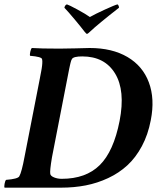

<svg xmlns="http://www.w3.org/2000/svg" viewBox="-29 -867 752 890"><path d="M374 -710Q371.1 -710 363.3 -719.7Q346.7 -741.7 316.4 -777.8Q286.1 -814 269.5 -831.1Q272 -843.8 281.2 -846.7Q290.5 -844.2 329.6 -823Q368.7 -801.8 387.7 -788.1Q411.6 -801.8 457.5 -822.8Q503.4 -843.8 515.6 -846.7Q518.6 -845.2 520.8 -840.1Q522.9 -835 522.5 -831.1Q424.3 -754.4 387.7 -719.7Q377.9 -710 374 -710ZM289.1 -534.2 211.9 -137.7Q201.2 -74.2 204.1 -60.5Q206.1 -50.8 222.2 -44.4Q238.3 -38.1 256.8 -38.1Q369.1 -38.1 433.3 -101.6Q497.6 -165 525.4 -306.6Q552.7 -447.3 504.4 -526.4Q456.1 -605.5 352.5 -605.5Q312 -605.5 304.7 -593.8Q302.7 -590.3 301 -586.2Q299.3 -582 297.9 -575.4Q296.4 -568.8 295.4 -564.7Q294.4 -560.5 292.2 -549.8Q290 -539.1 289.1 -534.2ZM386.7 -644.5Q490.7 -644.5 561.8 -602.8Q632.8 -561 661.1 -484.9Q689.5 -408.7 669.9 -309.6Q657.2 -242.7 628.7 -189.5Q600.1 -136.2 561.3 -100.6Q522.5 -64.9 472.4 -41.5Q422.4 -18.1 368.4 -7.6Q314.5 2.9 253.9 2.9H-7.8Q-10.3 -1.5 -7.8 -14.9Q-5.4 -28.3 -1 -33.2Q54.2 -37.6 60.5 -49.8Q71.8 -69.8 85 -141.6L155.3 -501Q156.2 -505.9 158.4 -517.8Q160.6 -529.8 161.6 -534.4Q162.6 -539.1 164.1 -548.3Q165.5 -557.6 166 -562Q166.5 -566.4 167 -573Q167.5 -579.6 167.2 -584.2Q167 -588.9 166 -592.8Q164.1 -604 110.4 -608.4Q108.4 -613.3 111.3 -626.7Q114.3 -640.1 118.2 -644.5Q158.2 -641.6 247.1 -641.6Q269 -641.6 319.1 -642.8Q369.1 -644 386.7 -644.5Z"/></svg>

Font: Amiri
Style: Bold Slanted
Weight: 700
Italic angle: 9°
Designer: Khaled Hosny
Version: Version 000.107